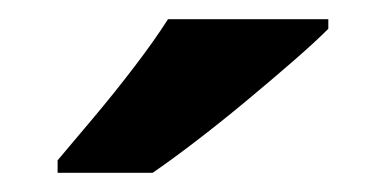

<svg xmlns="http://www.w3.org/2000/svg" viewBox="-20 -786 402 200"><path d="M322 -756Q308 -742 285 -722Q262 -702 235.5 -680Q209 -658 183.5 -638.5Q158 -619 139 -606H40V-619Q56 -638 77.5 -663.5Q99 -689 120 -716.5Q141 -744 155 -766H322Z"/></svg>

Font: Noto Sans Tai Tham
Style: Bold
Weight: 700
Designer: Monotype Design Team 2013. Revised by David WIlliams 2020
Foundry: Monotype Imaging Inc.
Version: Version 2.002; ttfautohint (v1.8.4.7-5d5b)